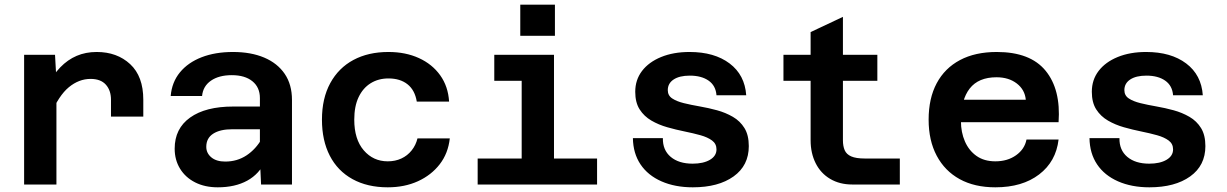

<svg xmlns="http://www.w3.org/2000/svg" viewBox="-20 -788 5240 820"><path d="M454 -290V-362Q454 -402 432 -426.5Q410 -451 367 -451Q317 -451 274 -415.5Q231 -380 197 -299L182 -420Q206 -468 237.5 -500.5Q269 -533 307.5 -549.5Q346 -566 393 -566Q480 -566 536 -514Q592 -462 592 -362V-290ZM83 0V-554H215L221 -446V0Z M1095 0 1090 -108V-369Q1090 -415 1058 -441Q1026 -467 970 -467Q915 -467 881 -443.5Q847 -420 843 -378H709Q714 -437 748.5 -479Q783 -521 841 -543.5Q899 -566 975 -566Q1052 -566 1108.5 -542Q1165 -518 1196 -472.5Q1227 -427 1227 -361V0ZM910 12Q855 12 813.5 -9Q772 -30 749 -67.5Q726 -105 726 -153Q726 -239 792 -286Q858 -333 976 -333H1105V-236H972Q920 -236 890.5 -217Q861 -198 861 -161Q861 -134 882.5 -116Q904 -98 942 -98Q993 -98 1033 -124.5Q1073 -151 1099 -197L1114 -102Q1088 -45 1036 -16.5Q984 12 910 12Z M1636 12Q1549 12 1485.5 -23Q1422 -58 1388.5 -123Q1355 -188 1355 -277Q1355 -368 1390.5 -433Q1426 -498 1489.5 -532Q1553 -566 1639 -566Q1712 -566 1769 -540Q1826 -514 1860 -466.5Q1894 -419 1898 -354H1760Q1752 -403 1720.5 -428Q1689 -453 1639 -453Q1596 -453 1563 -432.5Q1530 -412 1511.5 -373Q1493 -334 1493 -277Q1493 -193 1533.5 -146Q1574 -99 1636 -99Q1668 -99 1694 -111Q1720 -123 1738 -145.5Q1756 -168 1763 -197H1901Q1894 -133 1858 -86.5Q1822 -40 1765 -14Q1708 12 1636 12Z M2208 0V-554H2346V0ZM2020 0V-111H2530V0ZM2091 -443V-554H2277V-443ZM2202 -635V-768H2350V-635Z M2939 12Q2863 12 2805 -13.5Q2747 -39 2715.5 -86Q2684 -133 2683 -198H2811Q2810 -147 2844.5 -118Q2879 -89 2938 -89Q2984 -89 3012 -105.5Q3040 -122 3040 -150Q3040 -174 3021 -188Q3002 -202 2971.5 -210.5Q2941 -219 2904 -226.5Q2867 -234 2830 -244.5Q2793 -255 2762 -273Q2731 -291 2712 -320.5Q2693 -350 2693 -396Q2693 -447 2722 -485Q2751 -523 2803.5 -544.5Q2856 -566 2925 -566Q3031 -566 3096 -517Q3161 -468 3167 -381H3040Q3037 -422 3006.5 -443.5Q2976 -465 2926 -465Q2882 -465 2857 -448.5Q2832 -432 2832 -403Q2832 -380 2851 -367.5Q2870 -355 2900.5 -347.5Q2931 -340 2968.5 -333.5Q3006 -327 3042.5 -317Q3079 -307 3110 -289Q3141 -271 3159.5 -241Q3178 -211 3178 -164Q3178 -81 3113 -34.5Q3048 12 2939 12Z M3620 0Q3566 0 3525.5 -24Q3485 -48 3463.5 -91Q3442 -134 3442 -189V-651L3580 -716V-189Q3580 -164 3587.5 -146.5Q3595 -129 3615.5 -120Q3636 -111 3674 -111H3823V0ZM3326 -443V-554H3727V-443Z M4231 12Q4142 12 4078.5 -23Q4015 -58 3980.5 -123Q3946 -188 3946 -277Q3946 -368 3980.5 -432.5Q4015 -497 4080 -531.5Q4145 -566 4237 -566Q4380 -566 4445.5 -486Q4511 -406 4501 -266H4056V-362H4361Q4357 -405 4322.5 -431.5Q4288 -458 4236 -458Q4159 -458 4121.5 -410Q4084 -362 4084 -271Q4084 -223 4101 -184Q4118 -145 4150.5 -122Q4183 -99 4231 -99Q4283 -99 4319.5 -125Q4356 -151 4364 -192H4501Q4490 -98 4418 -43Q4346 12 4231 12Z M4889 12Q4813 12 4755 -13.5Q4697 -39 4665.5 -86Q4634 -133 4633 -198H4761Q4760 -147 4794.5 -118Q4829 -89 4888 -89Q4934 -89 4962 -105.5Q4990 -122 4990 -150Q4990 -174 4971 -188Q4952 -202 4921.5 -210.5Q4891 -219 4854 -226.5Q4817 -234 4780 -244.5Q4743 -255 4712 -273Q4681 -291 4662 -320.5Q4643 -350 4643 -396Q4643 -447 4672 -485Q4701 -523 4753.5 -544.5Q4806 -566 4875 -566Q4981 -566 5046 -517Q5111 -468 5117 -381H4990Q4987 -422 4956.5 -443.5Q4926 -465 4876 -465Q4832 -465 4807 -448.5Q4782 -432 4782 -403Q4782 -380 4801 -367.5Q4820 -355 4850.5 -347.5Q4881 -340 4918.5 -333.5Q4956 -327 4992.5 -317Q5029 -307 5060 -289Q5091 -271 5109.5 -241Q5128 -211 5128 -164Q5128 -81 5063 -34.5Q4998 12 4889 12Z"/></svg>

Font: Azeret Mono SemiBold
Style: Regular
Weight: 600
Designer: Martin Vácha
Foundry: Displaay
Version: Version 1.002